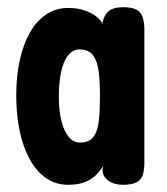

<svg xmlns="http://www.w3.org/2000/svg" viewBox="-20 -504 462 532"><path d="M320 8Q296 8 280 -3.5Q264 -15 264 -34L266 -45Q260 -34 248.5 -21.5Q237 -9 218 -0.5Q199 8 169 8Q134 8 107.5 -10.5Q81 -29 62.5 -62.5Q44 -96 34.5 -141Q25 -186 25 -240Q25 -292 34.5 -336Q44 -380 62.5 -413Q81 -446 108 -464Q135 -482 169 -482Q194 -482 213.5 -475.5Q233 -469 246.5 -458.5Q260 -448 266 -435L264 -441Q268 -462 281 -473Q294 -484 321 -484Q349 -484 361 -475.5Q373 -467 376.5 -452.5Q380 -438 380 -421V-52Q380 -36 376.5 -22Q373 -8 360.5 0Q348 8 320 8ZM202 -109Q227 -109 239 -125Q251 -141 254 -170.5Q257 -200 257 -238Q257 -276 253.5 -305Q250 -334 238 -350.5Q226 -367 200 -367Q182 -367 169 -351Q156 -335 149.5 -305.5Q143 -276 143 -237Q143 -198 150 -169.5Q157 -141 170 -125Q183 -109 202 -109Z"/></svg>

Font: Fredoka Condensed Medium
Style: Regular
Weight: 500
Width: 3
Designer: Ben Nathan
Foundry: Milena B. Brandão, Ben Nathan
Version: Version 2.001